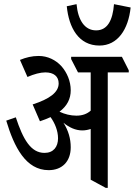

<svg xmlns="http://www.w3.org/2000/svg" viewBox="-20 -897 648 923"><path d="M458 -678C546 -678 597 -756 608 -861L528 -877C522 -800 497 -751 442 -751C387 -751 355 -800 348 -877L301 -867C311 -764 358 -678 458 -678ZM214 -79C278 -79 320 -120 320 -189C320 -230 309 -269 285 -307C313 -284 343 -270 376 -270C390 -270 404 -273 416 -277V-33L488 6H498V-549H599V-559L566 -624H322V-613L355 -549H416V-365C399 -350 377 -341 347 -341C320 -341 291 -348 266 -360C303 -388 320 -422 320 -463C320 -507 302 -548 276 -578C248 -609 209 -628 166 -628C134 -628 105 -621 76 -609L112 -527C144 -541 174 -549 198 -549C238 -549 262 -530 262 -496C262 -453 218 -421 137 -395L172 -314C191 -320 207 -327 223 -334C244 -305 259 -268 259 -232C259 -191 237 -162 194 -162C128 -162 91 -227 56 -333L10 -317C48 -190 104 -79 214 -79Z"/></svg>

Font: Noto Serif Devanagari ExtraCondensed Medium
Style: Regular
Weight: 500
Width: 2
Designer: Universal Thirst, Indian Type Foundry and the Monotype Design Team
Foundry: Monotype Imaging Inc.
Version: Version 2.004